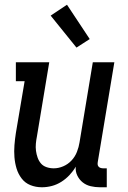

<svg xmlns="http://www.w3.org/2000/svg" viewBox="-20 -783 540 811"><path d="M157 8Q131 8 108.5 -1Q86 -10 71.5 -29Q57 -48 50 -71Q43 -94 41 -119Q39 -144 41 -169.5Q43 -195 47 -221L84 -440H47V-520H188L136 -207Q133 -192 131.5 -176.5Q130 -161 132 -146Q134 -131 139 -117Q144 -103 153 -92.5Q162 -82 176.5 -77Q191 -72 207 -72Q227 -72 247 -80.5Q267 -89 282 -105Q297 -121 305 -141.5Q313 -162 316 -182L372 -520H463L393 -99Q392 -93 392.5 -88Q393 -83 396.5 -79Q400 -75 405.5 -73.5Q411 -72 416 -72H431V8H402Q382 8 363 3.5Q344 -1 329.5 -12.5Q315 -24 306.5 -41.5Q298 -59 300 -79Q289 -60 273.5 -43.5Q258 -27 239 -15Q220 -3 199 2.5Q178 8 157 8ZM303 -582 194 -717 263 -763 359 -618Z"/></svg>

Font: Iosevka Curly Slab Medium
Style: Italic
Weight: 500
Italic angle: -9°
Monospace: yes
Designer: Belleve Invis
Foundry: Belleve Invis
Version: Version 22.1.2; ttfautohint (v1.8.4)